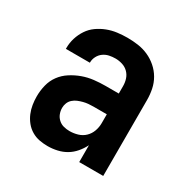

<svg xmlns="http://www.w3.org/2000/svg" viewBox="-128 -644 756 769"><g transform="rotate(30 250.0 -260.0)"><path d="M188 8Q169 8 150 4.5Q131 1 114 -9Q97 -19 84.5 -34.5Q72 -50 64.5 -68Q57 -86 54 -105Q51 -124 51 -143Q51 -170 57.5 -196Q64 -222 79.5 -243Q95 -264 117.5 -278.5Q140 -293 165 -302Q190 -311 216.5 -314Q243 -317 269 -317H330V-351Q330 -368 325 -383.5Q320 -399 308.5 -410.5Q297 -422 281 -427Q265 -432 249 -432Q234 -432 220 -429Q206 -426 194 -417.5Q182 -409 175 -395.5Q168 -382 168 -368V-366H57V-371Q57 -394 64 -416.5Q71 -439 84 -458.5Q97 -478 116 -491.5Q135 -505 157 -513.5Q179 -522 202.5 -525Q226 -528 249 -528Q274 -528 298.5 -524.5Q323 -521 345.5 -511Q368 -501 387 -484.5Q406 -468 418.5 -446.5Q431 -425 436 -400.5Q441 -376 441 -351V0H330V-78Q320 -58 305.5 -41Q291 -24 272.5 -13Q254 -2 232 3Q210 8 188 8ZM234 -88Q253 -88 271.5 -93.5Q290 -99 303.5 -112Q317 -125 323.5 -143Q330 -161 330 -180V-221H269Q257 -221 245.5 -220Q234 -219 222.5 -216Q211 -213 200 -208.5Q189 -204 180 -196Q171 -188 166.5 -177Q162 -166 162 -154Q162 -140 167 -127Q172 -114 182.5 -104.5Q193 -95 206.5 -91.5Q220 -88 234 -88Z"/></g></svg>

Font: Iosevka Term
Style: Bold
Weight: 700
Monospace: yes
Designer: Belleve Invis
Foundry: Belleve Invis
Version: Version 30.0.1